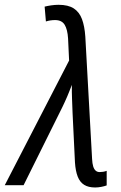

<svg xmlns="http://www.w3.org/2000/svg" viewBox="-73 -787 513 816"><path d="M331.5 9.8Q302.7 9.8 284.7 -1.5Q266.6 -12.7 257.3 -36.4Q248 -60.1 245.6 -96.7L235.4 -307.1Q234.4 -335 233.2 -365.5Q231.9 -396 232.4 -426.3Q227.5 -413.6 222.7 -401.4Q217.8 -389.2 212.9 -377.4Q208 -365.7 202.6 -354.2Q197.3 -342.8 191.9 -331.5L27.3 0H-52.7L220.7 -529.8L216.3 -623.5Q213.9 -662.1 201.7 -681.9Q189.5 -701.7 161.1 -701.7Q150.9 -701.7 141.1 -700.2Q131.3 -698.7 122.1 -695.8L116.7 -758.8Q127.9 -761.7 144.3 -764.2Q160.6 -766.6 175.8 -766.6Q216.8 -766.6 240.5 -751.2Q264.2 -735.8 275.4 -705.8Q286.6 -675.8 289.6 -631.3L318.4 -111.3Q319.3 -92.3 323 -80.1Q326.7 -67.9 333.5 -61.8Q340.3 -55.7 350.6 -55.7Q357.4 -55.7 365.2 -56.9Q373 -58.1 380.4 -61V1Q371.6 4.4 357.7 7.1Q343.8 9.8 331.5 9.8Z"/></svg>

Font: Open Sans SemiCondensed
Style: Italic
Weight: 400
Width: 4
Italic angle: -12°
Designer: Monotype Design Team
Foundry: Monotype Imaging Inc.
Version: Version 3.000